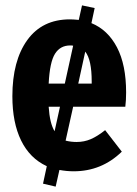

<svg xmlns="http://www.w3.org/2000/svg" viewBox="-20 -620 510 714"><path d="M252 -223 224 -97Q244 -92 265 -92Q293 -92 317.5 -102.5Q342 -113 371 -136L433 -56Q358 17 254 17Q228 17 201 12L187 74L140 63L154 -2Q91 -31 58.5 -97.5Q26 -164 26 -262Q26 -394 81.5 -471Q137 -548 240 -548Q251 -548 273 -546L285 -600L332 -590L320 -534Q381 -509 415 -444Q449 -379 449 -276Q449 -247 446 -223ZM161 -309H221L252 -450Q249 -451 241 -451Q204 -451 184.5 -420Q165 -389 161 -309ZM297 -428 271 -309H321V-317Q321 -398 297 -428ZM203 -223H161Q165 -161 183 -132Z"/></svg>

Font: Fira Sans Extra Condensed
Style: Bold
Weight: 700
Width: 1
Designer: Carrois Corporate & Edenspiekermann AG
Foundry: Carrois Corporate GbR & Edenspiekermann AG
Version: Version 4.203